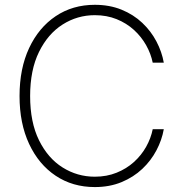

<svg xmlns="http://www.w3.org/2000/svg" viewBox="-20 -757 748 787"><path d="M368.7 9.8Q277.8 9.8 208.3 -36.6Q138.7 -83 99.4 -167Q60.1 -251 60.1 -363.3Q60.1 -476.1 99.4 -560.1Q138.7 -644 208.3 -690.7Q277.8 -737.3 368.7 -737.3Q429.2 -737.3 478.3 -717.3Q527.3 -697.3 563.2 -663.3Q599.1 -629.4 621.3 -586.9Q643.6 -544.4 651.4 -500H606Q598.6 -536.6 579.1 -571.5Q559.6 -606.4 529.1 -634.3Q498.5 -662.1 458 -678.5Q417.5 -694.8 368.7 -694.8Q296.9 -694.8 236.6 -656.5Q176.3 -618.2 139.9 -544.2Q103.5 -470.2 103.5 -363.3Q103.5 -255.9 139.9 -182.1Q176.3 -108.4 236.6 -70.6Q296.9 -32.7 368.7 -32.7Q417.5 -32.7 458 -49.1Q498.5 -65.4 529.1 -93Q559.6 -120.6 579.1 -155.5Q598.6 -190.4 606 -227.5H651.4Q643.6 -183.1 621.3 -140.9Q599.1 -98.6 563.2 -64.7Q527.3 -30.8 478.3 -10.5Q429.2 9.8 368.7 9.8Z"/></svg>

Font: Inter Tight ExtraLight
Style: Regular
Weight: 250
Designer: Rasmus Andersson
Foundry: rsms
Version: Version 3.004